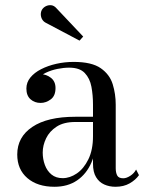

<svg xmlns="http://www.w3.org/2000/svg" viewBox="-20 -705 563 735"><path d="M422 10Q398.5 10 379 1.2Q359.5 -7.5 347.8 -26.8Q336 -46 336 -78V-304.5Q336 -340.5 330 -372.8Q324 -405 304.5 -425.5Q285 -446 245 -446Q223.5 -446 200 -441.2Q176.5 -436.5 156 -426.8Q135.5 -417 122.8 -402Q110 -387 110 -366H82Q82 -391.5 98.8 -406.2Q115.5 -421 135.5 -421Q157 -421 174.8 -407.2Q192.5 -393.5 192.5 -368Q192.5 -338 174.2 -324.5Q156 -311 135.5 -311Q112.5 -311 96.8 -325Q81 -339 81 -366Q81 -389.5 96.2 -408.2Q111.5 -427 137.5 -440.2Q163.5 -453.5 195.8 -460.8Q228 -468 262 -468Q331 -468 365.5 -444Q400 -420 411.5 -382.5Q423 -345 423 -304.5V-61Q423 -44.5 428.5 -33.5Q434 -22.5 452 -22.5Q464 -22.5 478.8 -32Q493.5 -41.5 501 -56L512 -34.5Q499 -16 476.2 -3Q453.5 10 422 10ZM188.5 10Q123.5 10 84.8 -23.2Q46 -56.5 46 -113.5Q46 -180.5 103.8 -219.2Q161.5 -258 268 -258H382.5V-238H268Q224 -238 196.8 -220.2Q169.5 -202.5 156.5 -175.5Q143.5 -148.5 143.5 -121Q143.5 -96 151.8 -73.5Q160 -51 177 -37Q194 -23 220 -23Q247.5 -23 274 -41Q300.5 -59 318.2 -95Q336 -131 336 -183.5H349Q349 -126.5 330 -82.8Q311 -39 275.2 -14.5Q239.5 10 188.5 10ZM284.5 -549.5 154 -618.5Q146 -623 141.2 -631.2Q136.5 -639.5 136.2 -649.5Q136 -659.5 140.5 -667.5Q145.5 -676 155 -681Q164.5 -686 175.8 -685Q187 -684 196.5 -673L298.5 -565Z"/></svg>

Font: BodoniModa 10 Custom
Style: Regular
Weight: 400
Designer: Owen Earl
Foundry: indestructible type
Version: Version 2.005